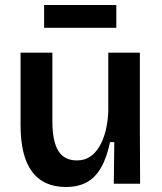

<svg xmlns="http://www.w3.org/2000/svg" viewBox="-20 -733 648 766"><path d="M243 13Q153 13 107.5 -48.5Q62 -110 62 -235V-523H189V-249Q189 -170 212.5 -131.5Q236 -93 287 -93Q316 -93 338 -107Q360 -121 376 -147.5Q392 -174 401 -209.5Q410 -245 412 -287V-523H538V-216L539 0H434L436 -166H419Q406 -104 383 -64Q360 -24 325.5 -5.5Q291 13 243 13ZM156 -622V-713H444V-622Z"/></svg>

Font: Bricolage Grotesque 17pt SemiBold
Style: Regular
Weight: 600
Version: Version 1.001;gftools[0.9.33.dev8+g029e19f]